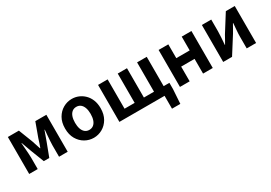

<svg xmlns="http://www.w3.org/2000/svg" viewBox="21 -1448 3552 2518"><g transform="rotate(-30 1797.0 -189.5)"><path d="M79 0V-560H246L328 -349Q339 -315 349.5 -283.5Q360 -252 370 -221H375Q386 -252 397 -283.5Q408 -315 418 -349L495 -560H662V0H531V-173Q531 -201 534 -243Q537 -285 540.5 -328Q544 -371 547 -401H542Q530 -366 515 -325.5Q500 -285 488 -251L412 -50H329L251 -251Q239 -285 224 -325.5Q209 -366 197 -401H193Q195 -371 198.5 -328Q202 -285 205 -243Q208 -201 208 -173V0Z M1053 14Q983 14 921.5 -21Q860 -56 822 -121.5Q784 -187 784 -280Q784 -373 822 -438.5Q860 -504 921.5 -539Q983 -574 1053 -574Q1106 -574 1154 -554Q1202 -534 1240 -496.5Q1278 -459 1300 -404.5Q1322 -350 1322 -280Q1322 -187 1284 -121.5Q1246 -56 1184.5 -21Q1123 14 1053 14ZM1053 -106Q1091 -106 1117.5 -127.5Q1144 -149 1157.5 -188Q1171 -227 1171 -280Q1171 -333 1157.5 -372Q1144 -411 1117.5 -432.5Q1091 -454 1053 -454Q1015 -454 988.5 -432.5Q962 -411 948.5 -372Q935 -333 935 -280Q935 -227 948.5 -188Q962 -149 988.5 -127.5Q1015 -106 1053 -106Z M2129 195V0H2091V-116H2269V-20L2255 195ZM1445 0V-560H1590V-116H1743V-560H1883V-116H2036V-560H2182V0Z M2362 0V-560H2509V-351H2712V-560H2859V0H2712V-223H2509V0Z M3017 0V-560H3159V-383Q3159 -341 3155 -288Q3151 -235 3147 -182H3150Q3165 -208 3184.5 -242Q3204 -276 3217 -301L3380 -560H3515V0H3373V-176Q3373 -219 3377.5 -272Q3382 -325 3386 -377H3382Q3368 -352 3348.5 -317.5Q3329 -283 3315 -259L3151 0Z"/></g></svg>

Font: Noto Sans KR
Style: Bold
Weight: 700
Designer: Ryoko NISHIZUKA  (kana, bopomofo & ideographs); Paul D. Hunt (Latin, Greek & Cyrillic); Sandoll Communications , Soo-you
Foundry: Adobe
Version: Version 2.004-H2;hotconv 1.0.118;makeotfexe 2.5.65603